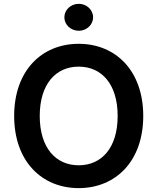

<svg xmlns="http://www.w3.org/2000/svg" viewBox="-20 -964 815 994"><path d="M721.6 -363.6C721.6 -598.7 578.1 -737.2 387.4 -737.2C196.4 -737.2 53.3 -598.7 53.3 -363.6C53.3 -128.9 196.4 9.9 387.4 9.9C578.1 9.9 721.6 -128.6 721.6 -363.6ZM185.7 -363.6C185.7 -529.1 269.2 -619 387.4 -619C506 -619 589.1 -529.1 589.1 -363.6C589.1 -198.2 506 -108.3 387.4 -108.3C269.2 -108.3 185.7 -198.2 185.7 -363.6ZM313.2 -874.3C313.2 -835.9 346.6 -804.7 387.8 -804.7C428.6 -804.7 462 -835.9 462 -874.3C462 -913 428.6 -944.2 387.8 -944.2C346.6 -944.2 313.2 -913 313.2 -874.3Z"/></svg>

Font: Margiela Sans Semi Bold
Style: Regular
Weight: 600
Designer: Stefan Endress, Andreas Faust
Version: Version 1.100;FEAKit 1.0